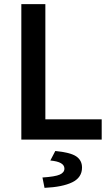

<svg xmlns="http://www.w3.org/2000/svg" viewBox="-20 -674 542 927"><path d="M83 0V-654H199V-98H471V0ZM195 233 185 183Q246 179 268.5 169Q291 159 291 140Q291 107 223 101L247 55Q320 62 348 81Q376 100 376 135Q376 183 329 206Q282 229 195 233Z"/></svg>

Font: Giro Semibold
Style: Regular
Weight: 600
Designer: Paul D. Hunt
Foundry: Adobe Systems Incorporated
Version: Version 1.000;PS 1.0;hotconv 1.0.88;makeotf.lib2.5.647800